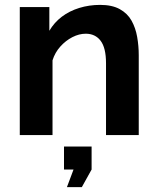

<svg xmlns="http://www.w3.org/2000/svg" viewBox="-20 -553 644 786"><path d="M548 0H414V-294Q414 -357 392 -386Q370 -415 331 -415Q304 -415 276.5 -401Q249 -387 227 -362.5Q205 -338 195 -306V0H61V-524H182V-427Q202 -461 233 -484.5Q264 -508 304.5 -520.5Q345 -533 390 -533Q439 -533 470.5 -515.5Q502 -498 518.5 -468.5Q535 -439 541.5 -402Q548 -365 548 -327ZM254 213 281 141H242V47H355V141L315 213Z"/></svg>

Font: YasnoRaleway
Style: Bold
Weight: 700
Designer: Matt McInerney, Pablo Impallari, Rodrigo Fuenzalida
Foundry: Matt McInerney, Pablo Impallari, Rodrigo Fuenzalida
Version: Version 4.026